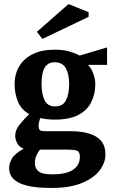

<svg xmlns="http://www.w3.org/2000/svg" viewBox="-20 -750 555 947"><path d="M234 177Q168 177 126.5 168.5Q85 160 63 145.5Q41 131 33 114Q25 97 25 79Q25 56 39 32Q53 8 97 -17Q75 -24 65 -43.5Q55 -63 55 -80Q55 -109 77 -136Q99 -163 124 -187Q84 -210 68 -250Q52 -290 52 -335Q52 -384 74.5 -422.5Q97 -461 141.5 -483Q186 -505 250 -505Q291 -505 321 -496.5Q351 -488 373 -476L508 -516V-430H414Q430 -414 440 -387Q450 -360 450 -335Q450 -286 430 -246Q410 -206 366 -183Q322 -160 250 -160Q231 -160 209.5 -162.5Q188 -165 179 -168Q175 -159 172.5 -147Q170 -135 170 -130Q170 -118 175 -110.5Q180 -103 199 -103H326Q378 -103 417 -92Q456 -81 478 -56Q500 -31 500 13Q500 53 471 91Q442 129 383 153Q324 177 234 177ZM237 110Q309 110 341.5 86.5Q374 63 374 24Q374 -3 358 -7.5Q342 -12 313 -12H177Q164 5 158 20.5Q152 36 152 56Q152 80 170 95Q188 110 237 110ZM252 -225Q290 -225 305.5 -255.5Q321 -286 321 -335Q321 -385 304.5 -414Q288 -443 249 -443Q226 -443 211.5 -430Q197 -417 191 -393Q185 -369 185 -335Q185 -286 200 -255.5Q215 -225 252 -225ZM189 -558 162 -593 318 -730 417 -690V-667Z"/></svg>

Font: Manuale
Style: Regular
Weight: 400
Designer: Eduardo Tunni / Pablo Cosgaya
Foundry: Eduardo Tunni / Pablo Cosgaya
Version: Version 1.002